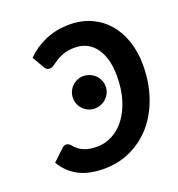

<svg xmlns="http://www.w3.org/2000/svg" viewBox="-122 -755 797 862"><g transform="rotate(-20 276.5 -324.0)"><path d="M106 -154.3Q111.3 -154.3 116.2 -151.6Q121.1 -148.9 125 -145Q135.7 -131.8 147 -122.8Q158.2 -113.8 171.4 -108.2Q184.6 -102.5 200 -99.9Q215.3 -97.2 235.4 -97.2Q272.9 -97.2 307.6 -115.2Q342.3 -133.3 368.7 -167.7Q395 -202.1 410.6 -252.2Q426.3 -302.2 426.3 -366.7Q426.3 -409.2 417 -443.1Q407.7 -477.1 390.1 -500.7Q372.6 -524.4 347.7 -537.1Q322.8 -549.8 291.5 -549.8Q259.3 -549.8 237.5 -542Q215.8 -534.2 200.9 -524.7Q186 -515.1 175.5 -507.3Q165 -499.5 155.3 -499.5Q145.5 -499.5 140.4 -503.7Q135.3 -507.8 131.8 -513.2L98.1 -571.3Q135.3 -609.4 187.5 -632.3Q239.7 -655.3 304.2 -655.3Q361.8 -655.3 408 -634Q454.1 -612.8 486.3 -575.2Q518.6 -537.6 535.9 -485.6Q553.2 -433.6 553.2 -371.6Q553.2 -290.5 529.8 -221.2Q506.3 -151.9 463.9 -101.3Q421.4 -50.8 361.8 -22Q302.2 6.8 230.5 6.8Q158.2 6.8 109.6 -19Q61 -44.9 32.2 -94.2L87.9 -146.5Q92.3 -150.9 96.9 -152.6Q101.6 -154.3 106 -154.3ZM362.8 -338.9Q362.8 -322.8 356.4 -308.8Q350.1 -294.9 339.4 -284.4Q328.6 -273.9 314 -267.8Q299.3 -261.7 283.2 -261.7Q267.6 -261.7 253.7 -267.8Q239.7 -273.9 229.2 -284.4Q218.8 -294.9 212.6 -308.8Q206.5 -322.8 206.5 -338.9Q206.5 -355 212.6 -369.1Q218.8 -383.3 229.2 -393.8Q239.7 -404.3 253.7 -410.4Q267.6 -416.5 283.2 -416.5Q299.3 -416.5 314 -410.4Q328.6 -404.3 339.4 -393.8Q350.1 -383.3 356.4 -369.1Q362.8 -355 362.8 -338.9Z"/></g></svg>

Font: Carlito
Style: Bold Italic
Weight: 700
Italic angle: -7°
Designer: Lukasz Dziedzic
Foundry: tyPoland Lukasz Dziedzic
Version: Version 1.104